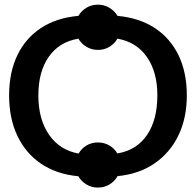

<svg xmlns="http://www.w3.org/2000/svg" viewBox="-20 -766 861 843"><path d="M20 -347.2Q20 -448.2 56.2 -523.4Q92.3 -598.6 160.4 -643.3Q228.5 -688 324.2 -696.3Q337.4 -718.8 359.9 -732.2Q382.3 -745.6 410.2 -745.6Q437.5 -745.6 460.2 -731.9Q482.9 -718.3 496.1 -696.3Q591.8 -687.5 659.9 -642.8Q728 -598.1 764.2 -522.7Q800.3 -447.3 800.3 -347.2Q800.3 -248 763.4 -171.6Q726.6 -95.2 658.2 -48.3Q589.8 -1.5 496.1 7.3Q483.4 30.3 460.7 43.9Q438 57.6 410.2 57.6Q382.3 57.6 359.6 43.9Q336.9 30.3 323.7 7.8Q229 -1 161.1 -46.6Q93.3 -92.3 56.6 -168.9Q20 -245.6 20 -347.2ZM148.4 -347.2Q148.4 -241.7 195.6 -174.1Q242.7 -106.4 325.2 -91.8Q337.9 -114.3 360.1 -127.4Q382.3 -140.6 410.2 -140.6Q437.5 -140.6 460 -127.4Q482.4 -114.3 495.1 -92.3Q580.1 -106.4 625.5 -173.3Q670.9 -240.2 670.9 -347.2Q670.9 -450.2 624.8 -516.1Q578.6 -582 495.6 -596.2Q482.9 -574.2 460.4 -560.5Q438 -546.9 410.2 -546.9Q382.3 -546.9 359.6 -560.5Q336.9 -574.2 324.2 -596.2Q240.7 -582.5 194.6 -517.3Q148.4 -452.1 148.4 -347.2Z"/></svg>

Font: Arimo SemiBold
Style: Regular
Weight: 600
Designer: Steve Matteson
Foundry: Monotype Imaging Inc.
Version: Version 1.33